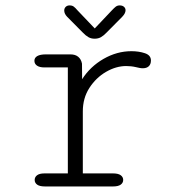

<svg xmlns="http://www.w3.org/2000/svg" viewBox="-20 -672 659 692"><path d="M278.5 -47H387.5Q406 -47 415 -40.5Q424 -34 424 -23.5Q424 -13 415 -6.5Q406 0 387.5 0H142Q123 0 114 -6.5Q105 -13 105 -23.5Q105 -34 113.8 -40.5Q122.5 -47 140 -47H224.5V-429H140Q122.5 -429 113.2 -435.5Q104 -442 104 -453Q104 -464 114.5 -470Q125 -476 145.5 -476H234Q251.5 -476 262 -467.2Q272.5 -458.5 275.5 -442.5L276 -386.5Q305 -432 353.2 -459.8Q401.5 -487.5 453.5 -487.5Q480.5 -487.5 502.2 -480.2Q524 -473 524 -454Q524 -440.5 516.2 -433.2Q508.5 -426 495 -426Q488.5 -426 482.8 -427.2Q477 -428.5 470 -430Q461.5 -432 452.5 -433Q443.5 -434 435 -434Q398.5 -434 362.2 -413Q326 -392 302.2 -355.2Q278.5 -318.5 278.5 -270.5ZM420.5 -611.5 364.5 -555Q353.5 -543.5 343.8 -538Q334 -532.5 321 -532.5Q308.5 -532.5 298.8 -538Q289 -543.5 278 -555L222 -611.5Q211.5 -622.5 211.5 -634Q211.5 -642 216.8 -647.2Q222 -652.5 231 -652.5Q240 -652.5 245.8 -648.2Q251.5 -644 259.5 -634.5L321.5 -569.5L383 -634.5Q391 -643 397 -647.8Q403 -652.5 411.5 -652.5Q421 -652.5 426.8 -647.5Q432.5 -642.5 432.5 -635Q432.5 -624 420.5 -611.5Z"/></svg>

Font: Sono ExtraLight Monospace Light
Style: Regular
Weight: 300
Version: Version 2.112